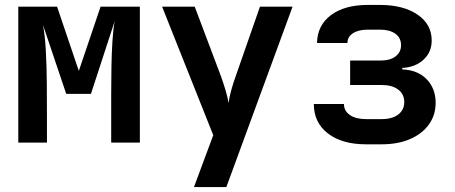

<svg xmlns="http://www.w3.org/2000/svg" viewBox="-20 -577 1840 777"><path d="M54 0V-550H211L299 -290L387 -550H546V0H430V-94Q430 -143 430 -198Q430 -253 431 -308Q432 -363 435 -410.5Q438 -458 444 -491L348 -197H248L154 -476Q162 -435 165.5 -371.5Q169 -308 169.5 -235.5Q170 -163 170 -94V0Z M765 180 843 -30 636 -550H768L874 -269Q883 -244 892 -214.5Q901 -185 905 -160Q908 -185 916.5 -214.5Q925 -244 934 -269L1032 -550H1164L896 180Z M1461 7Q1364 7 1307 -37Q1250 -81 1250 -156H1372Q1372 -128 1396 -111.5Q1420 -95 1461 -95H1525Q1567 -95 1591.5 -113.5Q1616 -132 1616 -164Q1616 -196 1591.5 -214.5Q1567 -233 1525 -233H1397V-332H1520Q1559 -332 1581 -349Q1603 -366 1603 -394Q1603 -424 1580 -440.5Q1557 -457 1518 -457H1468Q1431 -457 1408.5 -442.5Q1386 -428 1386 -403H1263Q1264 -474 1319 -515.5Q1374 -557 1468 -557H1518Q1612 -557 1669.5 -518Q1727 -479 1727 -413Q1727 -366 1694 -335.5Q1661 -305 1608 -302V-296Q1670 -294 1706.5 -256.5Q1743 -219 1743 -161Q1743 -111 1715.5 -73Q1688 -35 1639 -14Q1590 7 1525 7Z"/></svg>

Font: Pitagon Sans Mono
Style: Bold
Weight: 700
Monospace: yes
Designer: Travis Tran
Foundry: Pitagon
Version: Version 1.001; ttfautohint (v1.8.4.7-5d5b);gftools[0.9.26]